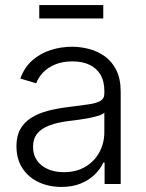

<svg xmlns="http://www.w3.org/2000/svg" viewBox="-20 -737 585 769"><path d="M225.6 11.7Q176.3 11.7 135.5 -7.1Q94.7 -25.9 70.3 -62.5Q45.9 -99.1 45.9 -151.9Q45.9 -192.4 61.3 -219.7Q76.7 -247.1 104.7 -264.9Q132.8 -282.7 171.4 -293Q210 -303.2 256.3 -308.6Q301.8 -314.5 333.3 -318.8Q364.7 -323.2 381.3 -332.5Q397.9 -341.8 397.9 -361.8V-374Q397.9 -410.6 383.1 -436.8Q368.2 -462.9 339.4 -477.1Q310.5 -491.2 270 -491.2Q231 -491.2 201.4 -479Q171.9 -466.8 152.8 -447Q133.8 -427.2 125 -403.3L61.5 -422.4Q77.6 -467.3 109.6 -495.4Q141.6 -523.4 183.1 -536.6Q224.6 -549.8 268.6 -549.8Q301.8 -549.8 336.2 -541Q370.6 -532.2 399.4 -511.7Q428.2 -491.2 445.8 -456.3Q463.4 -421.4 463.4 -369.1V0H398.9V-85.9H394Q382.8 -61 360.1 -38.6Q337.4 -16.1 304 -2.2Q270.5 11.7 225.6 11.7ZM235.4 -47.4Q285.6 -47.4 322 -69.1Q358.4 -90.8 378.2 -127.4Q397.9 -164.1 397.9 -208.5V-285.6Q391.1 -278.8 374.8 -273.7Q358.4 -268.6 337.4 -264.4Q316.4 -260.3 294.9 -257.3Q273.4 -254.4 256.3 -252.4Q210.9 -247.1 178.5 -234.9Q146 -222.7 129.2 -201.9Q112.3 -181.2 112.3 -148.9Q112.3 -116.7 128.4 -94Q144.5 -71.3 172.4 -59.3Q200.2 -47.4 235.4 -47.4ZM393.6 -716.8V-663.1H137.2V-716.8Z"/></svg>

Font: Inter 16pt Light
Style: Regular
Weight: 300
Version: Version 4.001;git-66647c0bb